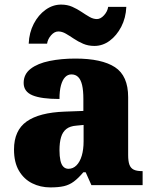

<svg xmlns="http://www.w3.org/2000/svg" viewBox="-20 -806 666 836"><path d="M199 10Q156 10 120 -8Q84 -26 62.5 -62.5Q41 -99 41 -155Q41 -238 96 -277Q151 -316 262 -320L343 -323V-375Q343 -412 337.5 -435.5Q332 -459 320.5 -470.5Q309 -482 291 -482Q275 -482 263.5 -470Q252 -458 245.5 -434.5Q239 -411 239 -375Q160 -375 121.5 -391Q83 -407 83 -445Q83 -483 113.5 -506.5Q144 -530 195.5 -540.5Q247 -551 308 -551Q423 -551 480.5 -513.5Q538 -476 538 -383V-131Q538 -104 543.5 -89Q549 -74 562 -67.5Q575 -61 597 -61H601V0H378L353 -56H343Q321 -30 301.5 -15.5Q282 -1 258.5 4.5Q235 10 199 10ZM278 -71Q298 -71 313 -86Q328 -101 336 -128Q344 -155 344 -191V-262L313 -259Q285 -257 269 -244.5Q253 -232 246 -209Q239 -186 239 -152Q239 -126 243 -107.5Q247 -89 256 -80Q265 -71 278 -71ZM391 -606Q364 -606 342 -615.5Q320 -625 301.5 -637.5Q283 -650 266.5 -659.5Q250 -669 234 -669Q217 -669 202.5 -652.5Q188 -636 185 -616H105Q107 -664 127 -702.5Q147 -741 178.5 -763.5Q210 -786 246 -786Q273 -786 294.5 -776.5Q316 -767 334.5 -754.5Q353 -742 369.5 -732.5Q386 -723 402 -723Q418 -723 433 -739.5Q448 -756 451 -776H530Q528 -728 508 -689.5Q488 -651 457.5 -628.5Q427 -606 391 -606Z"/></svg>

Font: Noto Serif Khmer Black
Style: Regular
Weight: 900
Version: Version 2.003